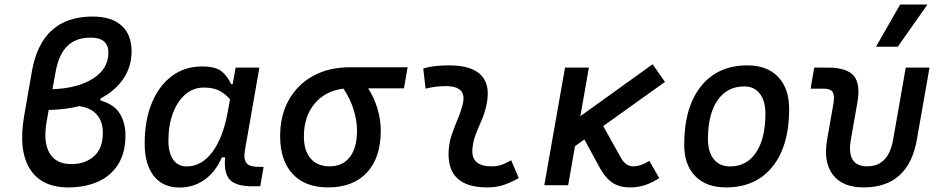

<svg xmlns="http://www.w3.org/2000/svg" viewBox="-20 -815 4142 845"><path d="M280.8 9.8Q161.6 9.8 110.8 -72.8Q60.1 -155.3 86.4 -305.7L120.1 -499.5Q162.1 -742.2 387.7 -742.2Q470.7 -742.2 514.9 -702.4Q559.1 -662.6 559.1 -589.4Q559.1 -521.5 522.9 -468.3Q486.8 -415 421.9 -381.3V-373Q481.4 -356.4 506.8 -315.7Q532.2 -274.9 532.2 -219.7Q532.2 -142.6 500 -91.6Q467.8 -40.5 411.1 -15.4Q354.5 9.8 280.8 9.8ZM328.6 -347.7Q267.1 -332.5 194.3 -331.1L185.5 -281.2Q169.4 -191.4 197.5 -142.1Q225.6 -92.8 293.5 -92.8Q353 -92.3 392.8 -126.5Q432.6 -160.6 432.6 -230.5Q432.6 -280.8 405.8 -311Q378.9 -341.3 328.6 -347.7ZM210.9 -422.4Q321.8 -426.3 389.4 -469.2Q457 -512.2 457 -583Q457 -649.4 379.4 -649.4Q313 -649.4 275.6 -611.8Q238.3 -574.2 224.6 -498Z M1003.9 -444.3 1017.1 -517.6H1121.6L1058.1 -154.8Q1051.3 -115.7 1064.2 -98.1Q1077.1 -80.6 1120.1 -80.6H1140.1L1125.5 4.9H1090.8Q1019 4.9 991.7 -23.9Q964.4 -52.7 970.7 -122.6H956.5Q929.2 -59.1 880.9 -24.4Q832.5 10.3 770 10.3Q696.8 10.3 656.7 -40.8Q616.7 -91.8 616.7 -184.1Q616.7 -285.6 648.2 -361.8Q679.7 -438 736.3 -480.2Q793 -522.5 868.7 -522.5Q929.2 -522.5 955.6 -500.7Q981.9 -479 997.1 -444.3ZM877 -429.7Q830.6 -429.7 795.4 -399.2Q760.3 -368.7 740.7 -315.9Q721.2 -263.2 721.2 -196.3Q721.2 -141.6 742.4 -112.1Q763.7 -82.5 801.8 -82.5Q867.2 -82.5 914.8 -146.2Q962.4 -210 982.9 -325.7L992.2 -377.9Q976.6 -397.5 949.2 -413.6Q921.9 -429.7 877 -429.7Z M1423.3 9.8Q1323.2 9.8 1268.1 -49.3Q1212.9 -108.4 1212.9 -215.8Q1212.9 -307.1 1251.2 -375.2Q1289.6 -443.4 1358.6 -481.2Q1427.7 -519 1520 -519H1773.9L1757.8 -426.3H1600.6Q1628.4 -381.3 1642.1 -334.2Q1655.8 -287.1 1655.8 -240.2Q1655.8 -121.1 1595 -55.7Q1534.2 9.8 1423.3 9.8ZM1491.7 -424.8Q1412.1 -415.5 1364.7 -358.9Q1317.4 -302.2 1317.4 -213.9Q1317.4 -151.9 1347.2 -117.4Q1377 -83 1430.7 -83Q1488.3 -83 1519.8 -124Q1551.3 -165 1551.3 -240.2Q1551.3 -282.2 1537.1 -329.8Q1522.9 -377.4 1491.7 -424.8Z M2229.5 -109.9 2263.2 -31.2Q2233.4 -14.2 2200.2 -2.2Q2167 9.8 2124 9.8Q1944.3 9.8 1954.6 -153.3Q1957 -189.9 1969 -224.6Q1981 -259.3 1994.9 -292Q2008.8 -324.7 2016.1 -355Q2037.1 -436 1942.4 -436Q1896 -436 1853 -424.8L1842.8 -513.7Q1871.6 -522 1900.4 -524.7Q1929.2 -527.3 1958 -527.3Q2059.1 -527.3 2100.1 -481.2Q2141.1 -435.1 2119.1 -345.2Q2110.8 -310.5 2097.4 -280.5Q2084 -250.5 2072.8 -221.2Q2061.5 -191.9 2059.1 -157.7Q2053.7 -83 2143.1 -83Q2167.5 -83 2185.8 -89.1Q2204.1 -95.2 2229.5 -109.9Z M2375.5 0 2466.8 -517.6H2571.8L2534.2 -303.7L2852.1 -532.2L2906.7 -454.6L2634.8 -260.3L2712.4 -121.1Q2733.4 -83 2766.1 -83Q2799.8 -83 2837.9 -106.9L2881.3 -31.2Q2847.2 -9.3 2817.1 0.2Q2787.1 9.8 2752 9.8Q2707.5 9.8 2676.3 -10.3Q2645 -30.3 2619.1 -77.6L2551.8 -201.2L2510.7 -171.9L2480.5 0Z M3174.8 9.8Q3088.4 9.8 3039.8 -39.8Q2991.2 -89.4 2991.2 -177.7Q2991.2 -342.8 3064.9 -435.1Q3138.7 -527.3 3269.5 -527.3Q3356 -527.3 3404.5 -476.6Q3453.1 -425.8 3453.1 -335Q3453.1 -172.4 3379.6 -81.3Q3306.2 9.8 3174.8 9.8ZM3192.9 -82.5Q3266.1 -82.5 3307.4 -143.8Q3348.6 -205.1 3348.6 -314Q3348.6 -370.6 3324.2 -402.6Q3299.8 -434.6 3255.4 -434.6Q3180.2 -434.6 3137.9 -373.5Q3095.7 -312.5 3095.7 -203.6Q3095.7 -146.5 3121.3 -114.5Q3147 -82.5 3192.9 -82.5Z M3780.8 9.8Q3688 9.8 3645.5 -45.9Q3603 -101.6 3620.1 -200.2L3647.5 -356.4Q3654.3 -394 3644.8 -409.4Q3635.3 -424.8 3605 -424.8H3547.4L3563.5 -517.6H3621.1Q3707 -517.6 3737.5 -481.4Q3768.1 -445.3 3752.9 -361.3L3724.6 -200.2Q3704.1 -83 3796.9 -83Q3890.1 -83 3910.6 -200.2L3966.3 -517.6H4070.8L4015.1 -200.2Q3978 9.8 3780.8 9.8ZM3835.4 -609.4 3941.4 -794.9H4061.5L3931.2 -609.4Z"/></svg>

Font: Cascadia Code NF
Style: Italic
Weight: 400
Italic angle: -10°
Monospace: yes
Designer: Aaron Bell
Foundry: Saja Typeworks
Version: Version 2404.023; ttfautohint (v1.8.4)